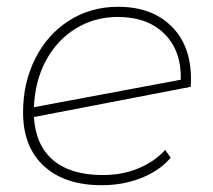

<svg xmlns="http://www.w3.org/2000/svg" viewBox="-20 -543 629 566"><path d="M543 -310Q543 -295 542 -287L80 -198Q85 -115 136.5 -71Q188 -27 283 -27Q340 -27 387.5 -46.5Q435 -66 467 -101L483 -78Q451 -40 397 -18.5Q343 3 280 3Q171 3 109.5 -53.5Q48 -110 48 -212Q48 -299 84 -370.5Q120 -442 184 -482.5Q248 -523 328 -523Q427 -523 485 -466Q543 -409 543 -310ZM80 -227 513 -308Q515 -393 465 -443Q415 -493 327 -493Q259 -493 203.5 -459Q148 -425 115.5 -364.5Q83 -304 80 -227Z"/></svg>

Font: Montserrat Alternates ExLight
Style: Italic
Weight: 275
Italic angle: -11.3°
Designer: Julieta Ulanovsky
Foundry: Julieta Ulanovsky
Version: Version 7.200